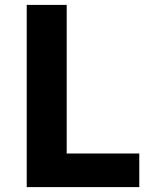

<svg xmlns="http://www.w3.org/2000/svg" viewBox="-20 -763 628 783"><path d="M89 0V-743H252V-137H548V0Z"/></svg>

Font: Noto Sans JP Thin ExtraBold
Style: Regular
Weight: 800
Version: Version 2.004-H2;hotconv 1.0.118;makeotfexe 2.5.65603